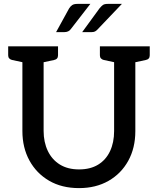

<svg xmlns="http://www.w3.org/2000/svg" viewBox="-20 -957 811 986"><path d="M386 9Q297 9 232 -29Q167 -67 131 -133Q95 -199 95 -284V-719H204V-285Q204 -227 225.5 -182Q247 -137 287.5 -112Q328 -87 386 -87Q444 -87 484 -111.5Q524 -136 545 -180.5Q566 -225 566 -284V-719H675V-284Q675 -197 638.5 -131Q602 -65 537 -28Q472 9 386 9ZM123 -719 112 -634 42 -649Q33 -651 27.5 -657Q22 -663 22 -673V-719ZM278 -719V-673Q278 -663 273 -657Q268 -651 258 -649L188 -634L177 -719ZM595 -719 583 -634 513 -649Q504 -651 498.5 -657Q493 -663 493 -673V-719ZM749 -719V-673Q749 -663 744 -657Q739 -651 729 -649L659 -634L648 -719ZM378 -937H444L344 -808Q333 -792 310 -792H268L335 -914Q342 -925 351 -931Q360 -937 378 -937ZM533 -937H606L483 -808Q475 -799 468 -795.5Q461 -792 450 -792H402L491 -914Q500 -925 508 -931Q516 -937 533 -937Z"/></svg>

Font: Aleo Medium
Style: Regular
Weight: 500
Designer: Alessio Laiso
Foundry: Alessio Laiso
Version: Version 2.001;gftools[0.9.29]